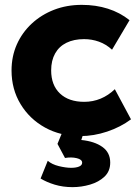

<svg xmlns="http://www.w3.org/2000/svg" viewBox="-20 -545 576 790"><path d="M310 15Q229 15 165.2 -20.2Q101.5 -55.5 64.5 -116.8Q27.5 -178 27.5 -255Q27.5 -313 49.2 -362Q71 -411 110.5 -447.8Q150 -484.5 202.5 -504.8Q255 -525 316.5 -525Q374.5 -525 424 -509.2Q473.5 -493.5 513 -462L441 -340.5Q416.5 -363 387.2 -373.5Q358 -384 326 -384Q284 -384 253.5 -369Q223 -354 206.8 -325Q190.5 -296 190.5 -255.5Q190.5 -194.5 226.8 -160.2Q263 -126 326.5 -126Q362.5 -126 394.2 -139.2Q426 -152.5 452.5 -178L519 -54Q476 -22 420.8 -3.5Q365.5 15 310 15ZM278.5 225Q239 225 205.2 214.8Q171.5 204.5 147 189.5L176.5 116.5Q193.5 131.5 222.2 138.5Q251 145.5 272.5 145.5Q293 145.5 305.5 140.2Q318 135 318 124.5Q318 111 295.8 105.8Q273.5 100.5 247.5 105L216.5 47L244 -20H331L314.5 31Q369 36.5 401.2 59.5Q433.5 82.5 433.5 124Q433.5 159.5 410 181.8Q386.5 204 350.8 214.5Q315 225 278.5 225Z"/></svg>

Font: Geologica Roman
Style: Bold
Weight: 700
Designer: Sindre Bremnes, Frode Helland
Foundry: Monokrom Skriftforlag AS
Version: Version 1.010;gftools[0.9.28]